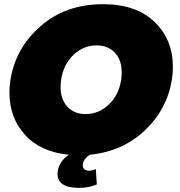

<svg xmlns="http://www.w3.org/2000/svg" viewBox="-20 -737 873 932"><path d="M25.8 -287.5Q25.8 -318.3 30.8 -350Q55.8 -505 177.9 -610.8Q300 -716.7 480 -716.7Q640.8 -716.7 730 -630.8Q819.2 -545 819.2 -412.5Q819.2 -381.7 814.2 -350Q791.7 -207.5 683.8 -104.6Q575.8 -1.7 415.8 14.2Q386.7 33.3 382.5 58.3Q382.5 60 382.1 61.7Q381.7 63.3 381.7 65Q381.7 76.7 389.6 84.2Q397.5 91.7 410.8 91.7Q428.3 91.7 445 83.3L450 158.3Q410.8 175 364.2 175Q259.2 175 259.2 106.7Q259.2 101.7 260.8 91.7Q267.5 46.7 314.2 14.2Q176.7 0.8 101.3 -82.5Q25.8 -165.8 25.8 -287.5ZM274.2 -314.2Q274.2 -254.2 307.5 -218.8Q340.8 -183.3 395.8 -183.3Q459.2 -183.3 507.9 -229.2Q556.7 -275 568.3 -350Q570.8 -368.3 570.8 -385.8Q570.8 -445.8 537.5 -481.3Q504.2 -516.7 448.3 -516.7Q385 -516.7 336.7 -470.8Q288.3 -425 276.7 -350Q274.2 -331.7 274.2 -314.2Z"/></svg>

Font: BoonTook
Style: Italic
Weight: 400
Italic angle: -9°
Designer: Sungsit Sawaiwan
Foundry: FontUni
Version: Version 3.0